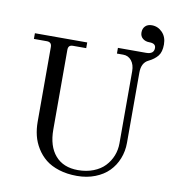

<svg xmlns="http://www.w3.org/2000/svg" viewBox="-94 -950 968 1052"><g transform="rotate(10 390.0 -424.0)"><path d="M333 -711.9V-680.2H259.8Q245.6 -680.2 239.3 -673.6Q232.9 -667 232.9 -652.8V-210Q232.9 -117.2 277.6 -65.7Q322.3 -14.2 403.8 -14.2Q451.2 -14.2 489.7 -29.3Q528.3 -44.4 552.7 -70.3Q577.1 -96.2 590.1 -128.9Q603 -161.6 603 -198.2V-599.1Q603 -635.7 585.2 -658Q567.4 -680.2 539.1 -680.2H503.9V-711.9H660.2Q704.1 -711.9 704.1 -746.1Q704.1 -772 668 -772Q646 -772 631.1 -784.2Q616.2 -796.4 616.2 -817.9Q616.2 -839.4 629.4 -852.8Q642.6 -866.2 666 -866.2Q699.7 -866.2 724.4 -840.8Q749 -815.4 749 -773.9Q749 -731.9 731.2 -709.7Q713.4 -687.5 681.2 -671.9Q643.1 -653.8 643.1 -599.1V-208Q643.1 -161.1 626.7 -119.9Q610.4 -78.6 580.3 -48.1Q550.3 -17.6 504.6 0.2Q459 18.1 403.8 18.1Q348.6 18.1 303.7 3.9Q258.8 -10.3 229 -34.4Q199.2 -58.6 179 -91.6Q158.7 -124.5 149.9 -160.6Q141.1 -196.8 141.1 -236.8V-652.8Q141.1 -680.2 113.8 -680.2H42V-711.9Z"/></g></svg>

Font: Flanker Steampunk
Style: Regular
Weight: 400
Designer: Alexey Kryukov, Leonardo Di Lena
Foundry: Alexey Kryukov, Leonardo Di Lena
Version: 1.210